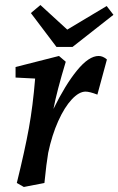

<svg xmlns="http://www.w3.org/2000/svg" viewBox="-20 -733 472 765"><path d="M120 -420 42 -424V-466L215 -510L242 -487Q206 -368 193 -299Q240 -395 287 -452.5Q334 -510 373 -510Q390 -510 406 -496L368 -356Q337 -368 321 -368Q295 -368 266 -337Q237 -306 212 -250.5Q187 -195 172 -124Q165 -84 157 -4L75 12L47 -4Q79 -134 95 -222Q111 -310 120 -420ZM432 -674 269 -546H205L103 -681L141 -713L248 -615L405 -709Z"/></svg>

Font: Andada Pro SemiBold
Style: Italic
Weight: 600
Italic angle: -6.99998°
Designer: Carolina Giovagnoli
Foundry: Huerta Tipografica
Version: Version 3.005